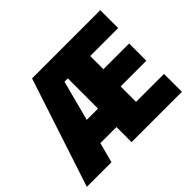

<svg xmlns="http://www.w3.org/2000/svg" viewBox="-154 -972 1214 1214"><g transform="rotate(-45 453.5 -365.0)"><path d="M246 -730H856V-570H606V-452H836V-298H606V-160H856V0H406V-135H262L226 0H6ZM406 -300V-570H376L305 -300Z"/></g></svg>

Font: Enso Black
Style: Regular
Weight: 900
Designer: Coji Morishita
Foundry: UNDERFOREST DESIGN
Version: Version 1.000